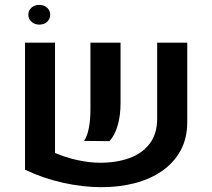

<svg xmlns="http://www.w3.org/2000/svg" viewBox="-20 -758 877 794"><path d="M207.5 -581.5V-125.5Q250.5 -106.9 300.3 -95.9Q350.1 -85 394 -85Q461.9 -85 515.1 -104.2Q568.4 -123.5 599.1 -164.1Q629.9 -204.6 629.9 -267.6V-581.5H754.4V-253.9Q754.4 -185.5 726.3 -134.8Q698.2 -84 649.2 -50.3Q600.1 -16.6 536.1 -0.2Q472.2 16.1 399.4 16.1Q323.2 16.1 240.7 -2.2Q158.2 -20.5 83.5 -56.2V-581.5ZM327.6 -175.3Q340.8 -194.3 347.4 -228.5Q354 -262.7 354 -304.2V-581.5H478.5V-330.1Q478.5 -280.8 466.8 -239.7Q455.1 -198.7 432.6 -174.3ZM142.6 -656.2Q123 -656.2 110.1 -668.2Q97.2 -680.2 97.2 -696.8Q97.2 -714.8 110.1 -726.3Q123 -737.8 142.1 -737.8Q162.1 -737.8 174.8 -726.1Q187.5 -714.4 187.5 -696.8Q187.5 -679.2 174.8 -667.7Q162.1 -656.2 142.6 -656.2Z"/></svg>

Font: Heebo SemiBold
Style: Regular
Weight: 600
Designer: Oded Ezer
Foundry: Ezer Type House
Version: Version 3.100